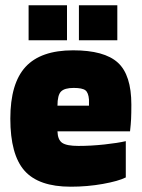

<svg xmlns="http://www.w3.org/2000/svg" viewBox="-20 -694 536 725"><path d="M455 -161V-24Q427 -10 368.5 0.5Q310 11 247 11Q126 11 72.5 -49.5Q19 -110 19 -246Q19 -379 76.5 -441.5Q134 -504 256 -504Q374 -504 425 -457.5Q476 -411 476 -299Q476 -265 475 -244.5Q474 -224 471 -198H197Q198 -166 215 -154.5Q232 -143 276 -143Q324 -143 374.5 -148.5Q425 -154 455 -161ZM258 -362Q224 -362 210.5 -348.5Q197 -335 197 -295H316V-318Q314 -344 302.5 -353Q291 -362 258 -362ZM423 -674V-542H278V-674ZM233 -674V-542H88V-674Z"/></svg>

Font: Blinker ExtraBold
Style: Regular
Weight: 800
Designer: Juergen Huber
Foundry: supertype
Version: Version 1.017;hotconv 1.0.117;makeotfexe 2.5.65602